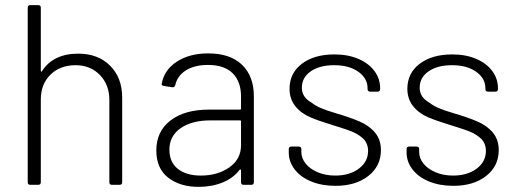

<svg xmlns="http://www.w3.org/2000/svg" viewBox="-20 -720 2019 748"><path d="M88 -10V-690Q88 -700 98 -700H129Q139 -700 139 -690V-444Q139 -442 140.5 -441Q142 -440 143 -442Q187 -511 285 -511Q362 -511 409 -464Q456 -417 456 -340V-10Q456 0 446 0H416Q406 0 406 -10V-331Q406 -390 369 -428Q332 -466 275 -466Q214 -466 176.5 -429Q139 -392 139 -333V-10Q139 0 129 0H98Q88 0 88 -10Z M589 -134Q589 -208 644 -250.5Q699 -293 795 -293H915Q919 -293 919 -297V-344Q919 -402 886.5 -434.5Q854 -467 790 -467Q738 -467 704.5 -446Q671 -425 663 -389Q660 -379 651 -380L619 -385Q608 -387 610 -393Q619 -447 668.5 -479.5Q718 -512 791 -512Q877 -512 923 -467.5Q969 -423 969 -345V-10Q969 0 959 0H929Q919 0 919 -10V-57Q919 -59 917 -59.5Q915 -60 914 -59Q889 -26 847 -9Q805 8 754 8Q681 8 635 -28Q589 -64 589 -134ZM762 -36Q828 -36 873.5 -68Q919 -100 919 -154V-247Q919 -251 915 -251H800Q727 -251 683.5 -220.5Q640 -190 640 -137Q640 -88 673 -62Q706 -36 762 -36Z M1105 -126V-139Q1105 -149 1115 -149H1144Q1154 -149 1154 -139V-128Q1154 -104 1170.5 -83Q1187 -62 1217.5 -49Q1248 -36 1286 -36Q1342 -36 1378 -63Q1414 -90 1414 -132Q1414 -160 1396 -179Q1379 -195 1356.5 -205Q1334 -215 1278 -232Q1222 -249 1189 -263Q1152 -279 1130 -307Q1108 -335 1108 -374Q1108 -435 1156 -471.5Q1204 -508 1283 -508Q1336 -508 1376.5 -490.5Q1417 -473 1439 -443Q1461 -413 1461 -376V-373Q1461 -363 1451 -363H1422Q1412 -363 1412 -373V-376Q1412 -415 1376 -440.5Q1340 -466 1282 -466Q1225 -466 1190.5 -442Q1156 -418 1156 -378Q1156 -341 1194 -320Q1209 -308 1230 -299Q1251 -290 1288 -279Q1343 -263 1380 -247Q1418 -231 1441 -203.5Q1464 -176 1464 -135Q1464 -73 1415 -34.5Q1366 4 1287 4Q1234 4 1192.5 -13Q1151 -30 1128 -60Q1105 -90 1105 -126Z M1564 -126V-139Q1564 -149 1574 -149H1603Q1613 -149 1613 -139V-128Q1613 -104 1629.5 -83Q1646 -62 1676.5 -49Q1707 -36 1745 -36Q1801 -36 1837 -63Q1873 -90 1873 -132Q1873 -160 1855 -179Q1838 -195 1815.5 -205Q1793 -215 1737 -232Q1681 -249 1648 -263Q1611 -279 1589 -307Q1567 -335 1567 -374Q1567 -435 1615 -471.5Q1663 -508 1742 -508Q1795 -508 1835.5 -490.5Q1876 -473 1898 -443Q1920 -413 1920 -376V-373Q1920 -363 1910 -363H1881Q1871 -363 1871 -373V-376Q1871 -415 1835 -440.5Q1799 -466 1741 -466Q1684 -466 1649.5 -442Q1615 -418 1615 -378Q1615 -341 1653 -320Q1668 -308 1689 -299Q1710 -290 1747 -279Q1802 -263 1839 -247Q1877 -231 1900 -203.5Q1923 -176 1923 -135Q1923 -73 1874 -34.5Q1825 4 1746 4Q1693 4 1651.5 -13Q1610 -30 1587 -60Q1564 -90 1564 -126Z"/></svg>

Font: Barlow GEO Light
Style: Regular
Weight: 300
Designer: Jeremy Tribby
Foundry: Tribby Type
Version: Version 1.408